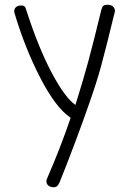

<svg xmlns="http://www.w3.org/2000/svg" viewBox="-20 -530 558 807"><path d="M175 232Q175 226 178 220Q235 89 277 -35Q215 -76 150 -201.5Q85 -327 41 -475Q39 -482 40 -486Q41 -495 48.5 -501Q56 -507 69 -507Q79 -507 83.5 -502.5Q88 -498 91 -486Q142 -328 198 -223Q254 -118 297 -89Q330 -194 351.5 -273.5Q373 -353 406 -489Q409 -501 414.5 -505.5Q420 -510 431 -510Q458 -510 463 -488Q464 -485 463 -482.5Q462 -480 462 -478Q425 -326 405 -252.5Q385 -179 351 -84Q330 -23 294.5 71.5Q259 166 231 235Q226 247 220.5 252Q215 257 205 257Q192 257 183.5 250Q175 243 175 232Z"/></svg>

Font: Mali Light
Style: Regular
Weight: 300
Designer: Kitiyaporn Chalermlarp | Katatrad Aksorn Co.,Ltd.
Foundry: Cadson Demak Co.,Ltd.
Version: Version 1.000; ttfautohint (v1.6)